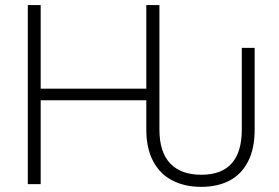

<svg xmlns="http://www.w3.org/2000/svg" viewBox="-20 -727 1102 758"><path d="M557.6 -215.8V-331.1H140.6V0H89.8V-707H140.6V-377H557.6V-707H609.4V-215.8Q609.4 -126.5 651.9 -81.8Q694.3 -37.1 774.4 -37.1Q934.6 -37.1 934.6 -215.8V-538.1H985.4V-215.8Q985.4 -139.2 958.7 -88.4Q932.1 -37.6 885 -13.4Q837.9 10.7 774.4 10.7Q709.5 10.7 660.6 -14.4Q611.8 -39.6 584.7 -90.3Q557.6 -141.1 557.6 -215.8Z"/></svg>

Font: Pretendard JP ExtraLight
Style: Regular
Weight: 200
Designer: Base glyphs from Inter by Rasmus Andersson; Hangeul glyphs from Noto Sans CJK(Source Han Sans) by Jang Soo-young and Kan
Foundry: Kil Hyung-jin
Version: Version 1.309